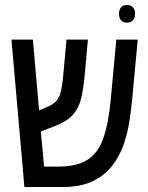

<svg xmlns="http://www.w3.org/2000/svg" viewBox="-20 -751 593 771"><path d="M78 0 26 -592H112L137 -308L166 -320Q191 -330 204 -343Q217 -356 223.5 -380.5Q230 -405 234 -449L247 -592H333L320 -448Q315 -395 306 -356.5Q297 -318 273.5 -291Q250 -264 201 -245L144 -223L157 -82H212Q287 -82 330 -108.5Q373 -135 394.5 -195Q416 -255 425 -354L447 -592H533L511 -354Q507 -314 500 -266.5Q493 -219 477 -172Q461 -125 431 -86Q401 -47 352.5 -23.5Q304 0 231 0ZM490 -660Q476 -660 467 -668.5Q458 -677 458 -696Q458 -714 467 -722.5Q476 -731 490 -731Q504 -731 513 -722.5Q522 -714 522 -696Q522 -677 513 -668.5Q504 -660 490 -660Z"/></svg>

Font: Noto Sans Hebrew Condensed
Style: Regular
Weight: 400
Width: 3
Designer: Monotype Design Team
Foundry: Monotype Imaging Inc.
Version: Version 2.004; ttfautohint (v1.8.4.7-5d5b)